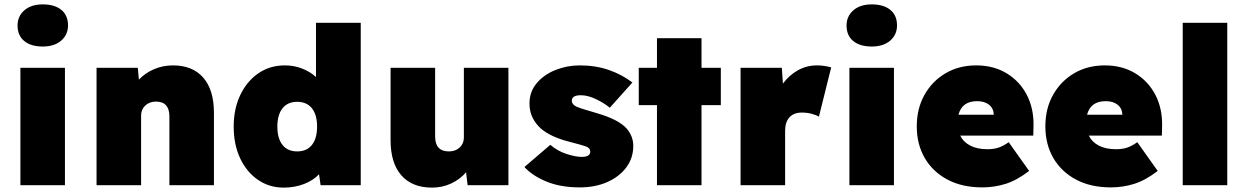

<svg xmlns="http://www.w3.org/2000/svg" viewBox="-20 -844 5683 875"><path d="M175 -632Q121 -632 90.5 -657Q60 -682 60 -728Q60 -770 91 -797Q122 -824 175 -824Q229 -824 259.5 -799Q290 -774 290 -728Q290 -686 259 -659Q228 -632 175 -632ZM73 0V-535H276V0Z M420 0V-535H608L613 -481Q641 -511 681.5 -528.5Q722 -546 768 -546Q858 -546 906.5 -490Q955 -434 955 -330V0H752V-313Q752 -381 691 -381Q661 -381 642 -363Q623 -345 623 -318V0Z M1273 11Q1207 11 1155.5 -24.5Q1104 -60 1074.5 -122.5Q1045 -185 1045 -267Q1045 -348 1075 -411Q1105 -474 1157.5 -510Q1210 -546 1278 -546Q1320 -546 1357 -531.5Q1394 -517 1420 -493V-740H1624V0H1441L1434 -50Q1408 -22 1365.5 -5.5Q1323 11 1273 11ZM1334 -154Q1378 -154 1401.5 -183.5Q1425 -213 1425 -267Q1425 -321 1401.5 -350.5Q1378 -380 1334 -380Q1291 -380 1267.5 -350.5Q1244 -321 1244 -267Q1244 -213 1267.5 -183.5Q1291 -154 1334 -154Z M1949 11Q1858 11 1809 -45Q1760 -101 1760 -205V-535H1963V-222Q1963 -154 2026 -154Q2056 -154 2075 -172Q2094 -190 2094 -217V-535H2297V0H2111L2104 -59Q2077 -27 2036.5 -8Q1996 11 1949 11Z M2622 10Q2535 10 2470.5 -16.5Q2406 -43 2370 -83L2488 -184Q2520 -156 2561.5 -142.5Q2603 -129 2631 -129Q2670 -129 2670 -153Q2670 -168 2654 -175Q2637 -182 2571 -199Q2532 -209 2499.5 -224Q2467 -239 2444 -259Q2420 -281 2406.5 -309Q2393 -337 2393 -372Q2393 -426 2426 -465Q2459 -504 2511.5 -525Q2564 -546 2622 -546Q2695 -546 2755 -525Q2815 -504 2862 -468L2759 -353Q2734 -374 2696.5 -392Q2659 -410 2627 -410Q2586 -410 2586 -385Q2586 -368 2607 -358Q2616 -354 2637.5 -347Q2659 -340 2701 -328Q2746 -315 2780.5 -298Q2815 -281 2836 -258Q2850 -242 2858 -222Q2866 -202 2866 -179Q2866 -124 2834.5 -81.5Q2803 -39 2748 -14.5Q2693 10 2622 10Z M2974 0V-365H2891V-535H2974V-670H3177V-535H3265V-365H3177V0Z M3355 0V-535H3543L3548 -463Q3576 -501 3616 -523.5Q3656 -546 3703 -546Q3721 -546 3737 -543.5Q3753 -541 3768 -537L3712 -312Q3702 -319 3680.5 -325Q3659 -331 3634 -331Q3597 -331 3577.5 -309Q3558 -287 3558 -248V0Z M3953 -632Q3899 -632 3868.5 -657Q3838 -682 3838 -728Q3838 -770 3869 -797Q3900 -824 3953 -824Q4007 -824 4037.5 -799Q4068 -774 4068 -728Q4068 -686 4037 -659Q4006 -632 3953 -632ZM3851 0V-535H4054V0Z M4457 10Q4364 10 4297 -26Q4230 -62 4194 -124.5Q4158 -187 4158 -268Q4158 -349 4193 -411.5Q4228 -474 4289 -510Q4350 -546 4429 -546Q4508 -546 4567.5 -510Q4627 -474 4659.5 -411.5Q4692 -349 4690 -268L4689 -226H4356Q4370 -197 4401.5 -180.5Q4433 -164 4480 -164Q4510 -164 4531.5 -171.5Q4553 -179 4577 -196L4670 -65Q4614 -22 4562.5 -6Q4511 10 4457 10ZM4433 -383Q4364 -383 4348 -321H4509Q4508 -350 4487.5 -366.5Q4467 -383 4433 -383Z M5043 10Q4950 10 4883 -26Q4816 -62 4780 -124.5Q4744 -187 4744 -268Q4744 -349 4779 -411.5Q4814 -474 4875 -510Q4936 -546 5015 -546Q5094 -546 5153.5 -510Q5213 -474 5245.5 -411.5Q5278 -349 5276 -268L5275 -226H4942Q4956 -197 4987.5 -180.5Q5019 -164 5066 -164Q5096 -164 5117.5 -171.5Q5139 -179 5163 -196L5256 -65Q5200 -22 5148.5 -6Q5097 10 5043 10ZM5019 -383Q4950 -383 4934 -321H5095Q5094 -350 5073.5 -366.5Q5053 -383 5019 -383Z M5370 0V-740H5573V0Z"/></svg>

Font: Lexend Black
Style: Regular
Weight: 900
Designer: Bonnie Shaver-Troup, Thomas Jockin
Foundry: Lexend
Version: Version 1.007; ttfautohint (v1.8.3)